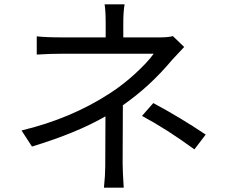

<svg xmlns="http://www.w3.org/2000/svg" viewBox="-20 -821 1040 883"><path d="M545 -337 544 -68Q544 -36 549 42H458Q464 -16 464 -56Q464 -96 464.5 -173.5Q465 -251 465 -286Q334 -210 127 -147L79 -221Q305 -275 484 -391Q546 -431 602.5 -483Q659 -535 687 -574H272Q211 -574 149 -570V-654Q189 -649 270 -649H466V-713Q466 -774 461 -801H553Q547 -768 547 -713V-649H712Q755 -649 775 -655L827 -605Q784 -559 771 -545Q670 -424 545 -337ZM874 -134Q747 -227 633 -288L685 -347Q810 -280 926 -202Z"/></svg>

Font: Swei Fan Sans CJK TC
Style: Regular
Weight: 400
Version: Version 2.130